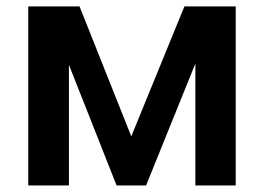

<svg xmlns="http://www.w3.org/2000/svg" viewBox="-20 -565 802 585"><path d="M541.9 -545.5H698.2V0H575.3V-371.4L425.1 0H335.2L190 -367.5V0H66.1V-545.5H222.3L380 -149.5Z"/></svg>

Font: Interop SemBd
Style: Regular
Weight: 600
Designer: Rasmus Andersson, Google, Jang Haemin
Foundry: jhaemin
Version: Version 1.008